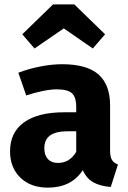

<svg xmlns="http://www.w3.org/2000/svg" viewBox="-20 -842 588 879"><path d="M520 -89 487 14Q438 10 407 -7.5Q376 -25 359 -63Q307 17 199 17Q120 17 73 -29Q26 -75 26 -149Q26 -236 90 -282Q154 -328 275 -328H329V-351Q329 -398 309 -415.5Q289 -433 239 -433Q213 -433 176 -425.5Q139 -418 100 -405L64 -509Q114 -528 166.5 -538Q219 -548 264 -548Q378 -548 431 -501Q484 -454 484 -360V-154Q484 -124 492.5 -110Q501 -96 520 -89ZM329 -147V-241H290Q236 -241 209.5 -222Q183 -203 183 -163Q183 -131 199.5 -113.5Q216 -96 245 -96Q299 -96 329 -147ZM82 -685 223 -822H320L461 -685L405 -620L272 -712L138 -620Z"/></svg>

Font: Statis Sans
Style: Bold
Weight: 700
Designer: bBox Type GmbH
Foundry: bBox Type GmbH
Version: Version 1.000